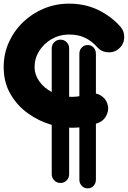

<svg xmlns="http://www.w3.org/2000/svg" viewBox="-21 -761 696 1044"><path d="M307.6 -545.4Q327.6 -545.4 341.3 -531.7Q355 -518.1 355 -498V-234.9Q362.8 -234.4 371.1 -234.4Q391.1 -234.4 410.6 -237.8V-468.8Q410.6 -488.8 423.3 -502.4Q436 -516.1 455.6 -516.1Q475.6 -516.1 488 -502.4Q500.5 -488.8 500.5 -468.8V-252.4Q520.5 -248 537.1 -234.6Q553.7 -221.2 561.5 -200.7Q573.7 -168.9 559.3 -137Q544.9 -105 513.2 -92.8Q506.8 -90.3 500.5 -88.4V215.8Q500.5 235.4 488 249.3Q475.6 263.2 455.6 263.2Q436 263.2 423.3 249.3Q410.6 235.4 410.6 215.8V-68.4Q391.1 -66.4 371.1 -66.4Q363.3 -66.4 355 -66.9V186.5Q355 206.1 341.3 220Q327.6 233.9 307.6 233.9Q288.1 233.9 274.2 220Q260.3 206.1 260.3 186.5V-82Q191.4 -101.6 131.8 -144Q72.3 -186.5 35.6 -250Q-1 -313.5 -1 -396Q-1 -469.2 27.6 -532Q56.2 -594.7 105.7 -641.8Q155.3 -689 219.2 -715.1Q283.2 -741.2 354 -741.2Q443.4 -741.2 514.9 -705.8Q586.4 -670.4 634.3 -615.2Q656.7 -589.4 654.3 -554.2Q651.9 -519 626 -496.6Q600.1 -474.1 564.9 -476.6Q529.8 -479 507.3 -504.9Q480 -536.1 443.1 -554.7Q406.2 -573.2 354 -573.2Q302.7 -573.2 260.3 -548.8Q217.8 -524.4 192.4 -484.1Q167 -443.8 167 -396Q167 -355 192.4 -319.1Q217.8 -283.2 260.3 -260.7V-498Q260.3 -518.1 274.2 -531.7Q288.1 -545.4 307.6 -545.4Z"/></svg>

Font: Mikhak Black
Style: Regular
Weight: 900
Designer: Amin Abedi
Version: Version 3.3